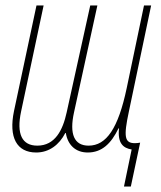

<svg xmlns="http://www.w3.org/2000/svg" viewBox="-20 -546 586 700"><path d="M432 134H457L491 -26C486 -25 479 -24 472 -24C434 -24 430 -47 450 -140L531 -526H505L442 -225C411 -78 368 -15 303 -15C251 -15 232 -56 250 -137L335 -526H309L223 -136C209 -72 181 -15 116 -15C61 -15 39 -56 57 -140L139 -526H113L31 -141C11 -45 41 10 112 10C159 10 196 -18 218 -61H220C227 -18 255 10 300 10C351 10 385 -22 412 -78H414C408 -24 429 -6 460 -1Z"/></svg>

Font: Noto Sans ExtraCondensed Thin
Style: Italic
Weight: 100
Width: 2
Italic angle: -12°
Designer: Monotype Design Team
Foundry: Monotype Imaging Inc.
Version: Version 2.013